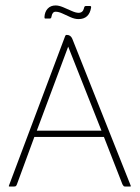

<svg xmlns="http://www.w3.org/2000/svg" viewBox="-20 -684 512 704"><path d="M163 -616H146Q143 -616 143 -621Q144 -641 155 -652.5Q166 -664 184 -664Q196 -664 211.5 -657.5Q227 -651 242.5 -644Q258 -637 268 -637Q284 -637 288 -654Q289 -662 295 -662H310Q315 -662 314 -656Q307 -614 268 -614Q254 -614 238.5 -621Q223 -628 209 -634.5Q195 -641 184 -641Q172 -641 169 -624Q168 -616 163 -616ZM106 -182 42 -8Q40 -3 38 -1.5Q36 0 29 0H15Q11 0 13 -4L219 -552Q221 -556 223 -556H225Q239 -556 245 -542L459 -4Q461 0 457 0H440Q435 0 433.5 -1.5Q432 -3 429 -8L361 -182ZM115 -205H352L230 -513Z"/></svg>

Font: Zain ExtraLight
Style: Regular
Weight: 200
Designer: Zain,Boutros
Foundry: Mobile Telecommunications Company (Zain), 2024
Version: Version 1.51; ttfautohint (v1.8.4)